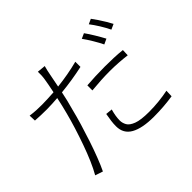

<svg xmlns="http://www.w3.org/2000/svg" viewBox="-169 -1033 1338 1338"><g transform="rotate(-45 500.0 -364.0)"><path d="M511.2 -220.2Q496.1 -167.5 496.1 -126Q496.1 -101.6 509 -78.1Q522 -54.7 562.3 -39.3Q602.5 -23.9 684.1 -23.9Q732.9 -23.9 782 -29.1Q831.1 -34.2 873 -43L871.1 9.8Q831.1 16.1 783 20Q734.9 23.9 683.1 23.9Q569.8 23.9 509.5 -9.8Q449.2 -43.5 449.2 -116.2Q449.2 -141.6 452.6 -166.7Q456.1 -191.9 461.9 -225.1ZM395 -764.2Q390.6 -750.5 386 -729Q381.3 -707.5 378.9 -693.8Q374.5 -672.9 369.9 -648.4Q365.2 -624 359.9 -597.2Q412.6 -603 465.3 -612.5Q518.1 -622.1 566.9 -634.8V-584Q459.5 -560.5 350.1 -549.8Q343.3 -516.1 335 -481.4Q326.7 -446.8 316.9 -413.1Q303.7 -359.4 284.9 -296.6Q266.1 -233.9 245.1 -170.9Q224.1 -107.9 202.6 -52.5Q181.2 2.9 162.1 42L105 22.9Q127.9 -16.6 151.4 -70.8Q174.8 -125 196.5 -186.3Q218.3 -247.6 237.3 -308.6Q256.3 -369.6 270 -422.9Q277.3 -450.7 284.9 -482.2Q292.5 -513.7 298.8 -544.9Q269.5 -543 242.2 -541.5Q214.8 -540 190.9 -540Q160.2 -540 133.1 -541Q106 -542 78.1 -543.9L76.2 -594.2Q109.9 -589.4 138.7 -588.1Q167.5 -586.9 192.9 -586.9Q218.3 -586.9 247.8 -588.4Q277.3 -589.8 309.1 -591.8Q316.4 -626 321.5 -653.8Q326.7 -681.6 329.1 -698.2Q332 -715.3 333 -735.1Q334 -754.9 333 -770ZM509.8 -459Q548.3 -461.9 594 -463.9Q639.6 -465.8 687 -465.8Q731.4 -465.8 775.6 -464.1Q819.8 -462.4 858.9 -458L856.9 -408.2Q817.9 -413.1 775.6 -416Q733.4 -418.9 689.9 -418.9Q646.5 -418.9 601.1 -416.3Q555.7 -413.6 509.8 -409.2ZM750 -732.9Q769.5 -706.1 793.5 -666.3Q817.4 -626.5 834 -595.2L794.9 -577.1Q780.8 -606.9 756.6 -647.2Q732.4 -687.5 711.9 -715.8ZM855 -770Q869.1 -751.5 885.5 -726.8Q901.9 -702.1 917 -677.2Q932.1 -652.3 941.9 -632.8L902.8 -615.2Q886.7 -648.9 863.3 -686.8Q839.8 -724.6 817.9 -752.9Z"/></g></svg>

Font: Source Han Sans CN Light
Style: Regular
Weight: 300
Designer: Ryoko NISHIZUKA  (kana, bopomofo & ideographs); Paul D. Hunt (Latin, Greek & Cyrillic); Sandoll Communications , Soo-you
Foundry: Adobe
Version: Version 2.000;hotconv 1.0.107;makeotfexe 2.5.65593